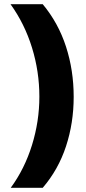

<svg xmlns="http://www.w3.org/2000/svg" viewBox="-20 -978 410 912"><path d="M330 -518Q330 -394 293.5 -283Q257 -172 183 -86H31Q97 -176 132 -289Q167 -402 167 -519Q167 -638 132 -751.5Q97 -865 30 -958H183Q257 -869 293.5 -756.5Q330 -644 330 -518Z"/></svg>

Font: Noto Sans Khmer UI Condensed Black
Style: Regular
Weight: 900
Width: 3
Designer: Danh Hong and the Monotype Design Team
Foundry: Monotype Imaging Inc.
Version: Version 2.002; ttfautohint (v1.8.4.7-5d5b)